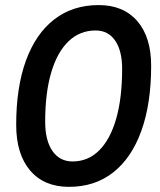

<svg xmlns="http://www.w3.org/2000/svg" viewBox="-20 -723 626 753"><path d="M250.5 9.8Q152.8 9.8 98.1 -54.4Q43.5 -118.7 43.5 -233.4Q43.5 -380.9 82 -486.1Q120.6 -591.3 193.1 -647.2Q265.6 -703.1 367.2 -703.1Q463.9 -703.1 518.3 -640.4Q572.8 -577.6 572.8 -465.3Q572.8 -316.4 534.4 -210Q496.1 -103.5 424.1 -46.9Q352.1 9.8 250.5 9.8ZM264.6 -89.8Q325.7 -89.8 369.1 -133.3Q412.6 -176.8 435.8 -257.8Q459 -338.9 459 -453.1Q459 -523.9 431.6 -563.7Q404.3 -603.5 355 -603.5Q293 -603.5 248.5 -560.8Q204.1 -518.1 180.7 -438.2Q157.2 -358.4 157.2 -245.6Q157.2 -172.4 185.5 -131.1Q213.9 -89.8 264.6 -89.8Z"/></svg>

Font: Cascadia Mono Medium
Style: Italic
Weight: 500
Italic angle: -10°
Monospace: yes
Designer: Aaron Bell
Foundry: Saja Typeworks
Version: Version 2407.024